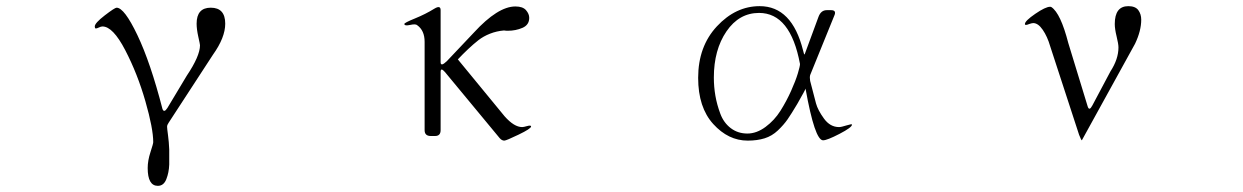

<svg xmlns="http://www.w3.org/2000/svg" viewBox="-20 -444 4040 624"><path d="M313 -358Q308 -358 301 -354.5Q294 -351 291 -351.5Q288 -352 288 -358Q288 -369 320.5 -394Q353 -419 359 -419Q384 -419 426.5 -330Q469 -241 508 -90Q513 -76 524 -93L587 -198Q630 -262 630 -297Q630 -300 624.5 -324.5Q619 -349 619 -367Q619 -419 665 -419Q712 -419 712 -367Q712 -322 672 -266L528 -45Q523 -38 523 -32Q523 -27 526 -5Q529 17 530 42V91Q529 117 520.5 138.5Q512 160 493 160Q460 160 460 102Q460 78 469 50.5Q478 23 478 18Q478 -26 452.5 -115Q427 -204 387 -281Q347 -358 313 -358Z M1677 -31Q1682 -31 1692 -34Q1706 -38 1706 -33Q1706 -26 1665.5 -6.5Q1625 13 1619 13Q1611 13 1604 5L1426 -210Q1412 -226 1412 -210V-21Q1412 -2 1394 -2H1380Q1360 -2 1360 -21V-308Q1360 -345 1336 -362Q1331 -367 1313 -363Q1295 -359 1294 -366Q1294 -370 1328.5 -384Q1363 -398 1392 -416Q1412 -428 1412 -411V-242Q1412 -226 1432 -245L1520 -338Q1598 -423 1655 -423Q1679 -423 1689.5 -411Q1700 -399 1700 -386Q1700 -363 1678 -353.5Q1656 -344 1630 -344Q1624 -344 1618 -345Q1594 -343 1572.5 -334.5Q1551 -326 1535 -313.5Q1519 -301 1501.5 -284.5Q1484 -268 1468 -251L1620 -66Q1651 -31 1677 -31Z M2749 -39Q2749 -30 2708.5 -9Q2668 12 2655 12Q2628 12 2598 -156Q2599 -155 2571 -106Q2552 -74 2539.5 -56Q2527 -38 2508 -20Q2489 -2 2465 5.5Q2441 13 2410 13Q2347 13 2298 -41Q2249 -95 2249 -191Q2249 -293 2310 -358.5Q2371 -424 2449 -424Q2554 -424 2590 -280Q2593 -266 2595 -267L2640 -389Q2648 -411 2667 -411H2681Q2700 -411 2691 -392L2613 -200Q2611 -192 2613 -181L2632 -108Q2638 -86 2658 -58.5Q2678 -31 2707 -31Q2714 -31 2731.5 -36.5Q2749 -42 2749 -39ZM2300 -192Q2300 -162 2305 -133Q2310 -104 2321 -74.5Q2332 -45 2355 -27.5Q2378 -10 2409 -10Q2439 -10 2468 -31.5Q2497 -53 2516.5 -84Q2536 -115 2551 -148.5Q2566 -182 2573 -205.5Q2580 -229 2580 -236Q2549 -402 2447 -402Q2382 -402 2341 -342Q2300 -282 2300 -192Z M3647 -424Q3670 -424 3679.5 -411Q3689 -398 3689 -380Q3689 -344 3669 -302L3496 12Q3494 12 3487 -6L3393 -294Q3384 -325 3369 -347Q3354 -369 3338 -369Q3334 -369 3325 -366Q3311 -360 3311 -366Q3311 -376 3344.5 -399Q3378 -422 3393 -422Q3395 -422 3397 -421Q3427 -401 3452 -304L3515 -98Q3520 -82 3530 -101L3589 -212Q3615 -252 3615 -290Q3615 -301 3609 -325.5Q3603 -350 3603 -366Q3603 -424 3647 -424Z"/></svg>

Font: cwTeXMing
Style: Medium
Weight: 500
Version: Version 1.17